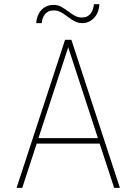

<svg xmlns="http://www.w3.org/2000/svg" viewBox="-20 -902 640 922"><path d="M458.5 -212.4H156.2L86.9 0H59.6L292.5 -710.9H322.8L555.7 0H528.3ZM164.6 -238.8H450.2L307.6 -674.8ZM457.5 -881.8Q456.5 -863.8 450.7 -847.4Q444.8 -831.1 434.1 -818.6Q423.3 -806.2 408.4 -798.6Q393.6 -791 374 -791Q359.9 -791 348.1 -795.7Q336.4 -800.3 325.7 -807.1Q314.9 -814 304.9 -821.8Q294.9 -829.6 284.4 -836.4Q273.9 -843.3 262.5 -847.7Q251 -852.1 237.8 -852.1Q223.6 -852.1 213.4 -847.2Q203.1 -842.3 196.3 -834Q189.5 -825.7 185.5 -814.7Q181.6 -803.7 180.2 -791H153.8Q154.8 -809.1 160.9 -825Q167 -840.8 177.5 -852.8Q188 -864.7 203.1 -871.6Q218.3 -878.4 237.8 -878.4Q258.3 -878.4 274.9 -868.9Q291.5 -859.4 306.9 -847.9Q322.3 -836.4 338.1 -827.1Q354 -817.9 374 -817.9Q388.2 -817.9 398.4 -823.2Q408.7 -828.6 415.5 -837.4Q422.4 -846.2 426 -857.7Q429.7 -869.1 431.2 -881.8Z"/></svg>

Font: Roboto Mono Thin
Style: Regular
Weight: 250
Designer: Google
Version: Version 2.000985; 2015; ttfautohint (v1.3)